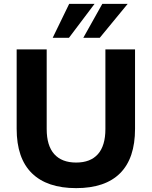

<svg xmlns="http://www.w3.org/2000/svg" viewBox="-20 -960 783 991"><path d="M373 11Q223 11 144.5 -66Q66 -143 66 -295V-705H221V-294Q221 -208 260 -164.5Q299 -121 373 -121Q447 -121 485.5 -164.5Q524 -208 524 -294V-705H677V-295Q677 -143 600 -66Q523 11 373 11ZM252 -765 337 -940H468L336 -765ZM410 -765 508 -940H639L495 -765Z"/></svg>

Font: Nunito Sans 12pt ExtraBold
Style: Regular
Weight: 800
Designer: Vernon Adams
Foundry: Vernon Adams
Version: Version 3.101;gftools[0.9.27]